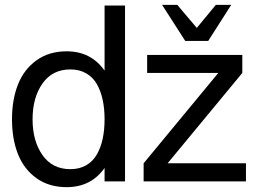

<svg xmlns="http://www.w3.org/2000/svg" viewBox="-20 -753 1072 797"><path d="M844.2 -583H749L652.8 -732.9H715.8L796.9 -637.2L876 -732.9H939.9ZM590.8 -450.2V-524.9H985.8V-450.2L675.8 -75.2H1001V0H576.2V-75.2L886.2 -450.2ZM499 0H414.1V-55.7Q357.9 23.9 256.8 23.9Q183.6 23.9 131.6 -13.2Q79.6 -50.3 54.7 -113Q29.8 -175.8 29.8 -257.8Q29.8 -339.8 54.7 -402.6Q79.6 -465.3 131.6 -502.7Q183.6 -540 256.8 -540Q357.4 -540 414.1 -460V-730H499ZM272 -464.8Q197.3 -464.8 156.2 -406.2Q115.2 -347.7 115.2 -257.8Q115.2 -168 156.2 -109.4Q197.3 -50.8 272 -50.8Q309.6 -50.8 337.6 -66.9Q365.7 -83 382.1 -111.8Q398.4 -140.6 406.2 -177Q414.1 -213.4 414.1 -257.8Q414.1 -302.2 406.2 -338.6Q398.4 -375 382.1 -403.8Q365.7 -432.6 337.6 -448.7Q309.6 -464.8 272 -464.8Z"/></svg>

Font: Miedinger*
Style: Book
Weight: 400
Version: Version 001.000